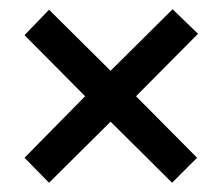

<svg xmlns="http://www.w3.org/2000/svg" viewBox="-20 -627 481 415"><path d="M33 -286 164 -419 33 -551 86 -606 219 -474 353 -607 408 -554 274 -419 406 -286 352 -232 219 -364 86 -232Z"/></svg>

Font: Noto Sans Telugu UI ExtraCondensed Medium
Style: Regular
Weight: 500
Width: 2
Designer: Jelle Bosma - Monotype Design Team
Foundry: Monotype Imaging Inc.
Version: Version 2.005; ttfautohint (v1.8.4.7-5d5b)